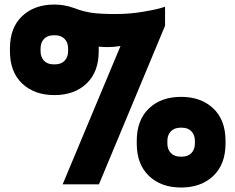

<svg xmlns="http://www.w3.org/2000/svg" viewBox="-20 -814 1040 848"><path d="M417 0H256.8L512.2 -610.8Q483.9 -606 455.1 -606Q440.4 -606 416 -607.9V-587.9Q416 -496.1 362.3 -445.1Q308.6 -394 220.2 -394Q131.8 -394 77.9 -445.1Q23.9 -496.1 23.9 -587.9V-600.1Q23.9 -691.9 77.9 -742.9Q131.8 -793.9 220.2 -793.9Q263.2 -793.9 303.2 -779.8Q346.2 -763.2 384.5 -757.6Q422.9 -752 490.2 -752Q553.2 -752 614.7 -762.5Q676.3 -772.9 709 -784.2V-700.2ZM584 -191.9Q584 -283.7 637.7 -335Q691.4 -386.2 779.8 -386.2Q868.2 -386.2 922.1 -335Q976.1 -283.7 976.1 -191.9V-180.2Q976.1 -88.4 922.1 -37.1Q868.2 14.2 779.8 14.2Q691.4 14.2 637.7 -37.1Q584 -88.4 584 -180.2ZM719.2 -180.2Q719.2 -154.3 734.6 -138.2Q750 -122.1 776.9 -122.1H783.2Q810.5 -122.1 825.7 -138.2Q840.8 -154.3 840.8 -180.2V-191.9Q840.8 -217.8 825.7 -233.9Q810.5 -250 783.2 -250H776.9Q750 -250 734.6 -233.9Q719.2 -217.8 719.2 -191.9ZM280.8 -600.1Q280.8 -626 265.4 -642.1Q250 -658.2 223.1 -658.2H216.8Q189.5 -658.2 174.3 -642.1Q159.2 -626 159.2 -600.1V-587.9Q159.2 -562 174.3 -545.9Q189.5 -529.8 216.8 -529.8H223.1Q250 -529.8 265.4 -545.9Q280.8 -562 280.8 -587.9Z"/></svg>

Font: Cooper Hewitt
Style: Heavy
Weight: 713
Designer: Village Type and Design LLC
Foundry: Cooper Hewitt Smithsonian Design Museum
Version: 1.000